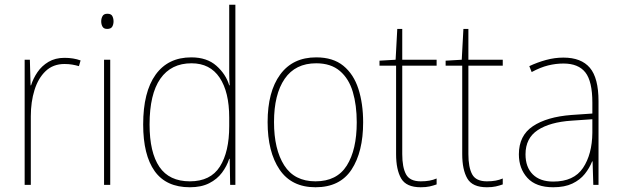

<svg xmlns="http://www.w3.org/2000/svg" viewBox="-20 -780 2623 810"><path d="M252 -536Q290 -536 320 -525L313 -501Q299 -505 284.5 -507.5Q270 -510 252 -510Q204 -510 172.5 -480Q141 -450 125.5 -400Q110 -350 110 -290V0H84V-528H106L109 -420H111Q120 -449 138 -475.5Q156 -502 184.5 -519Q213 -536 252 -536Z M433 -722Q449 -722 454 -712Q459 -702 459 -690Q459 -677 453.5 -667.5Q448 -658 432 -658Q418 -658 412.5 -667.5Q407 -677 407 -690Q407 -702 412.5 -712Q418 -722 433 -722ZM445 -528V0H419V-528Z M781 10Q681 10 632.5 -58Q584 -126 584 -255Q584 -392 636.5 -465Q689 -538 787 -538Q853 -538 893 -502.5Q933 -467 947 -420H949Q947 -448 947 -474Q947 -500 947 -526V-760H973V0H951L949 -110H947Q937 -79 916.5 -51.5Q896 -24 862.5 -7Q829 10 781 10ZM781 -15Q868 -15 907.5 -77Q947 -139 947 -248V-284Q947 -392 906.5 -452.5Q866 -513 788 -513Q702 -513 656.5 -448Q611 -383 611 -255Q611 -137 652.5 -76Q694 -15 781 -15Z M1512 -264Q1512 -139 1463 -64.5Q1414 10 1311 10Q1210 10 1159.5 -64.5Q1109 -139 1109 -265Q1109 -393 1162 -465.5Q1215 -538 1314 -538Q1385 -538 1428.5 -502.5Q1472 -467 1492 -405Q1512 -343 1512 -264ZM1136 -265Q1136 -150 1179 -82.5Q1222 -15 1311 -15Q1401 -15 1443 -81.5Q1485 -148 1485 -264Q1485 -336 1468.5 -392Q1452 -448 1414 -480.5Q1376 -513 1314 -513Q1226 -513 1181 -447.5Q1136 -382 1136 -265Z M1755 -15Q1776 -15 1792 -18Q1808 -21 1822 -27V-2Q1808 3 1792.5 6.5Q1777 10 1755 10Q1694 10 1672.5 -27Q1651 -64 1651 -130V-503H1581V-524L1649 -528L1656 -658H1677V-528H1822V-503H1677V-130Q1677 -74 1693 -44.5Q1709 -15 1755 -15Z M2034 -15Q2055 -15 2071 -18Q2087 -21 2101 -27V-2Q2087 3 2071.5 6.5Q2056 10 2034 10Q1973 10 1951.5 -27Q1930 -64 1930 -130V-503H1860V-524L1928 -528L1935 -658H1956V-528H2101V-503H1956V-130Q1956 -74 1972 -44.5Q1988 -15 2034 -15Z M2357 -537Q2432 -537 2468.5 -494Q2505 -451 2505 -353V0H2483L2480 -99H2478Q2467 -71 2447 -46Q2427 -21 2394.5 -5.5Q2362 10 2314 10Q2241 10 2205 -29.5Q2169 -69 2169 -129Q2169 -208 2228 -247.5Q2287 -287 2391 -295L2479 -301V-347Q2479 -437 2449.5 -474.5Q2420 -512 2357 -512Q2325 -512 2292.5 -504Q2260 -496 2223 -476L2213 -501Q2247 -517 2283.5 -527Q2320 -537 2357 -537ZM2392 -271Q2300 -265 2248.5 -231Q2197 -197 2197 -129Q2197 -75 2227.5 -44.5Q2258 -14 2314 -14Q2401 -14 2439.5 -71.5Q2478 -129 2479 -220V-277Z"/></svg>

Font: Noto Sans Khmer UI SemiCondensed Thin
Style: Regular
Weight: 100
Width: 4
Designer: Danh Hong and the Monotype Design Team
Foundry: Monotype Imaging Inc.
Version: Version 2.002; ttfautohint (v1.8.4.7-5d5b)